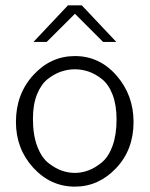

<svg xmlns="http://www.w3.org/2000/svg" viewBox="-20 -695 565 723"><path d="M40 -235.8Q40 -340.8 105.5 -412.4Q170.9 -483.9 262.2 -483.9Q355 -483.9 418.9 -410.4Q482.9 -336.9 482.9 -235.8Q482.9 -130.9 417 -61.5Q351.1 7.8 262.2 7.8Q170.4 7.8 105.2 -63.5Q40 -134.8 40 -235.8ZM104 -248Q104 -186 120.6 -143.1Q137.2 -100.1 163.6 -80.1Q189.9 -60.1 213.9 -52Q237.8 -43.9 262.2 -43.9Q288.1 -43.9 313.5 -53.5Q338.9 -63 364 -84Q389.2 -105 404.1 -146.5Q418.9 -188 418.9 -245.1Q418.9 -299.3 404.1 -338.1Q389.2 -377 364 -397Q338.9 -417 313.5 -425.5Q288.1 -434.1 262 -434.1Q235.8 -434.1 210.4 -425.5Q185.1 -417 159.9 -397.5Q134.8 -377.9 119.4 -339.6Q104 -301.3 104 -248ZM106 -537.1 235.8 -674.8H288.1L418 -537.1H368.2L262.2 -643.1L155.8 -537.1Z"/></svg>

Font: CMU Bright
Style: Roman
Weight: 500
Version: Version 0.7.0